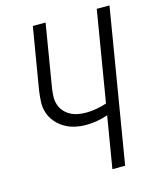

<svg xmlns="http://www.w3.org/2000/svg" viewBox="-111 -812 722 888"><g transform="rotate(-15 250.0 -367.5)"><path d="M316 0 357 -247Q331 -238 305 -233.5Q279 -229 253 -229Q225 -229 198.5 -235Q172 -241 149.5 -254.5Q127 -268 110 -288Q93 -308 84.5 -333.5Q76 -359 77.5 -387Q79 -415 83 -442L132 -735H193L143 -433Q140 -413 139.5 -393.5Q139 -374 145 -355.5Q151 -337 163.5 -323Q176 -309 192.5 -300Q209 -291 228 -287.5Q247 -284 267 -284Q292 -284 317 -288.5Q342 -293 366 -301L438 -735H499L377 0Z"/></g></svg>

Font: Iosevka Curly Light Oblique
Style: Regular
Weight: 300
Italic angle: -9°
Monospace: yes
Designer: Belleve Invis
Foundry: Belleve Invis
Version: Version 11.1.0; ttfautohint (v1.8.3)